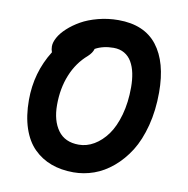

<svg xmlns="http://www.w3.org/2000/svg" viewBox="-81 -824 861 879"><g transform="rotate(10 350.0 -385.0)"><path d="M316.9 -23.9Q259.8 -23.9 213.4 -41Q167 -58.1 132.1 -92.8Q97.2 -127.4 78.1 -184.1Q59.1 -240.7 59.1 -314.9Q59.1 -442.9 125 -547.9Q120.1 -561 120.1 -575.2Q120.1 -593.8 132.6 -616.5Q145 -639.2 169.7 -661.9Q194.3 -684.6 227.3 -703.4Q260.3 -722.2 305.7 -734.1Q351.1 -746.1 399.9 -746.1Q520.5 -746.1 580.3 -669.2Q640.1 -592.3 640.1 -452.1Q640.1 -368.2 621.6 -296.9Q603 -225.6 571.8 -176Q540.5 -126.5 499 -91.6Q457.5 -56.6 411.4 -40.3Q365.2 -23.9 316.9 -23.9ZM189.9 -314.9Q189.9 -241.7 222.2 -197.3Q254.4 -152.8 318.8 -152.8Q356 -152.8 389.9 -172.9Q423.8 -192.9 450.7 -229.7Q477.5 -266.6 493.7 -324.5Q509.8 -382.3 509.8 -452.1Q509.8 -488.3 503.7 -517.8Q497.6 -547.4 484.6 -569.8Q471.7 -592.3 450.2 -604.7Q428.7 -617.2 399.9 -617.2Q351.1 -617.2 314.9 -597.2Q309.6 -578.1 290 -560.1Q241.2 -518.1 215.6 -455.1Q189.9 -392.1 189.9 -314.9Z"/></g></svg>

Font: Shantell Sans Bouncy
Style: Regular
Weight: 600
Designer: Stephen Nixon, Anya Danilova, Shantell Martin
Foundry: Arrow Type
Version: Version 1.006;[9816181b4]